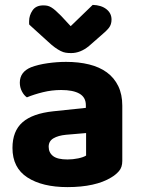

<svg xmlns="http://www.w3.org/2000/svg" viewBox="-20 -749 575 785"><path d="M256 -97Q278 -97 299.5 -101.5Q321 -106 332 -113V-205L250 -198Q218 -195 198.5 -183.5Q179 -172 179 -149Q179 -125 197 -111Q215 -97 256 -97ZM250 -496Q302 -496 344.5 -485.5Q387 -475 417 -453Q447 -431 463.5 -397Q480 -363 480 -317V-91Q480 -65 466.5 -49.5Q453 -34 434 -23Q403 -4 358 6Q313 16 256 16Q153 16 92 -23.5Q31 -63 31 -144Q31 -213 72 -249Q113 -285 198 -294L331 -308V-319Q331 -351 305 -366Q279 -381 230 -381Q192 -381 155.5 -372Q119 -363 90 -351Q78 -359 69.5 -375.5Q61 -392 61 -411Q61 -455 107 -474Q136 -485 174.5 -490.5Q213 -496 250 -496ZM269 -642 359 -729Q394 -728 415 -711.5Q436 -695 436 -669Q436 -649 425.5 -635.5Q415 -622 392 -603L344 -561Q309 -532 271 -532Q259 -532 249 -533.5Q239 -535 228 -540.5Q217 -546 204.5 -555Q192 -564 176 -579L100 -648Q99 -650 99 -654Q99 -658 99 -662Q99 -686 113 -706.5Q127 -727 157 -727Q166 -727 173.5 -725.5Q181 -724 189.5 -719Q198 -714 207.5 -705.5Q217 -697 230 -684Z"/></svg>

Font: Baloo Chettan 2
Style: Bold
Weight: 700
Designer: Maithili Shingre, Unnati Kotecha and Ek Type
Foundry: Ek Type
Version: Version 1.640;hotconv 1.0.111;makeotfexe 2.5.65597; ttfautoh